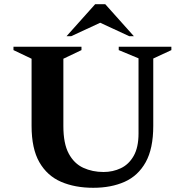

<svg xmlns="http://www.w3.org/2000/svg" viewBox="-20 -882 878 912"><path d="M423 10Q336 10 270 -18.5Q204 -47 167 -111.5Q130 -176 130 -284V-603L44 -644V-660H367V-644L281 -603V-283Q281 -200 306.5 -152.5Q332 -105 375.5 -85Q419 -65 472 -65Q516 -65 554 -83Q592 -101 615 -141.5Q638 -182 638 -248V-605L544 -644V-660H794V-644L708 -604V-284Q708 -176 672 -111.5Q636 -47 572 -18.5Q508 10 423 10ZM296 -710 432 -862H480L616 -710H594L456 -774L318 -710Z"/></svg>

Font: Spectral SC
Style: Bold
Weight: 700
Designer: Jean-Baptiste Levee
Foundry: Production Type
Version: Version 2.001